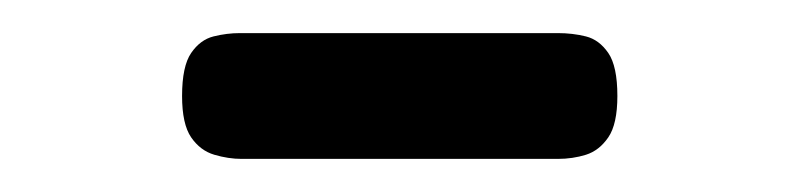

<svg xmlns="http://www.w3.org/2000/svg" viewBox="-20 -666 490 116"><path d="M126 -570Q118 -570 109.5 -572.5Q101 -575 95.5 -583Q90 -591 90 -608Q90 -626 95.5 -634Q101 -642 109 -644Q117 -646 125 -646H317Q326 -646 334 -644Q342 -642 347.5 -634Q353 -626 353 -608Q353 -591 347.5 -583Q342 -575 334 -572.5Q326 -570 317 -570Z"/></svg>

Font: Fredoka Medium
Style: Regular
Weight: 500
Designer: Ben Nathan
Foundry: Milena B. Brandão, Ben Nathan
Version: Version 2.001